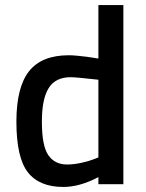

<svg xmlns="http://www.w3.org/2000/svg" viewBox="-20 -730 577 761"><path d="M469 -710V0H370V-28Q296 11 231 11Q136 11 90.5 -47Q45 -105 45 -248Q45 -384 95 -447.5Q145 -511 253 -511Q267 -511 287.5 -509Q308 -507 323.5 -505Q339 -503 353.5 -500.5Q368 -498 370 -498V-710ZM246 -78Q273 -78 304 -85Q335 -92 352 -99L370 -106V-414Q280 -424 260 -424Q200 -424 173 -381Q146 -338 146 -248Q146 -152 171.5 -115Q197 -78 246 -78Z"/></svg>

Font: TitilliumText
Style: Medium
Weight: 500
Designer: Accademia di Belle Arti di Urbino and others
Foundry: Accademia di Belle Arti di Urbino and others.
Version: Version 60.001